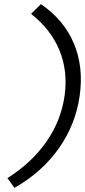

<svg xmlns="http://www.w3.org/2000/svg" viewBox="-20 -722 411 928"><path d="M50 186 16 139Q134 64 204.5 -37.5Q275 -139 292 -258Q309 -377 267.5 -478.5Q226 -580 130 -655L178 -702Q289 -626 337 -512Q385 -398 365 -258Q345 -119 264 -4.5Q183 110 50 186Z"/></svg>

Font: Lexend Light
Style: Italic
Weight: 300
Italic angle: -8.13011°
Designer: Bonnie Shaver-Troup, Thomas Jockin
Foundry: Lexend
Version: Version 1.007